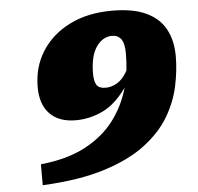

<svg xmlns="http://www.w3.org/2000/svg" viewBox="-53 -776 880 854"><g transform="rotate(-5 387.5 -349.0)"><path d="M103.5 24.5V-69Q222.5 -81 303.8 -124.2Q385 -167.5 433.8 -232.8Q482.5 -298 504 -376Q453.5 -305 395.5 -277.8Q337.5 -250.5 276 -250.5Q200.5 -250.5 159.8 -292.5Q119 -334.5 119 -412Q119 -501.5 163.5 -571.5Q208 -641.5 288.5 -681.8Q369 -722 477.5 -722Q572.5 -722 631 -694Q689.5 -666 716.2 -615.2Q743 -564.5 743 -496Q743 -432 728.2 -362.8Q713.5 -293.5 674.8 -228.2Q636 -163 564.5 -108.8Q493 -54.5 380.2 -19Q267.5 16.5 103.5 24.5ZM369.5 -449Q369.5 -416 380.2 -399.5Q391 -383 420 -383Q446.5 -383 472 -398Q497.5 -413 518.5 -450.5Q523 -487.5 523 -527Q523 -572.5 508.8 -591.5Q494.5 -610.5 468 -610.5Q426.5 -610.5 398 -569.8Q369.5 -529 369.5 -449Z"/></g></svg>

Font: Newsreader 6pt ExtraBold
Style: Italic
Weight: 800
Italic angle: -17°
Designer: Hugues Gentile
Foundry: Production Type
Version: Version 1.003; ttfautohint (v1.8.3)